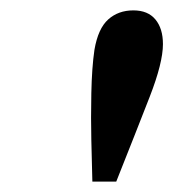

<svg xmlns="http://www.w3.org/2000/svg" viewBox="-20 -745 334 370"><path d="M237 -725Q265 -725 279.5 -707.5Q294 -690 294 -660Q294 -624 268.5 -558.5Q243 -493 204 -395H158L156 -475Q155 -516 156 -565.5Q157 -615 162 -649Q169 -690 188.5 -707.5Q208 -725 237 -725Z"/></svg>

Font: Source Serif Pro
Style: Bold Italic
Weight: 700
Italic angle: -12°
Designer: Frank Grießhammer
Foundry: Adobe Systems Incorporated
Version: Version 3.001;hotconv 1.0.111;makeotfexe 2.5.65597